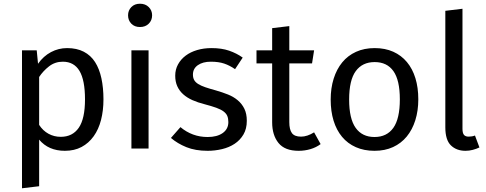

<svg xmlns="http://www.w3.org/2000/svg" viewBox="-20 -797 2607 1030"><path d="M98 213V-527H177L184 -455Q213 -496 253.5 -517.5Q294 -539 340 -539Q392 -539 429.5 -519.5Q467 -500 490 -464Q513 -428 524 -377Q535 -326 535 -264Q535 -204 522 -153.5Q509 -103 482.5 -66Q456 -29 417.5 -8.5Q379 12 328 12Q240 12 190 -48V202ZM306 -63Q369 -63 402.5 -111.5Q436 -160 436 -264Q436 -367 406.5 -416.5Q377 -466 317 -466Q275 -466 243 -441Q211 -416 190 -384V-127Q210 -96 240 -79.5Q270 -63 306 -63Z M796 -715Q796 -688 778 -670Q760 -652 731 -652Q702 -652 684.5 -670Q667 -688 667 -715Q667 -741 684.5 -759Q702 -777 731 -777Q760 -777 778 -759Q796 -741 796 -715ZM685 0V-527H777V0Z M1094 -62Q1145 -62 1175 -83.5Q1205 -105 1205 -142Q1205 -161 1199.5 -174.5Q1194 -188 1179.5 -199Q1165 -210 1140 -219Q1115 -228 1077 -238Q1041 -247 1012 -260Q983 -273 962.5 -291.5Q942 -310 931 -334.5Q920 -359 920 -391Q920 -424 935 -451.5Q950 -479 976 -498.5Q1002 -518 1037.5 -528.5Q1073 -539 1115 -539Q1169 -539 1209.5 -525Q1250 -511 1282 -488L1241 -426Q1212 -446 1182.5 -456Q1153 -466 1111 -466Q1068 -466 1041.5 -447.5Q1015 -429 1015 -397Q1015 -380 1021.5 -368Q1028 -356 1043 -346.5Q1058 -337 1081.5 -329Q1105 -321 1138 -312Q1173 -302 1203 -290Q1233 -278 1255.5 -259Q1278 -240 1291 -213.5Q1304 -187 1304 -149Q1304 -106 1286 -75.5Q1268 -45 1238.5 -25.5Q1209 -6 1171 3Q1133 12 1094 12Q1028 12 980 -7.5Q932 -27 897 -57L948 -115Q979 -89 1015.5 -75.5Q1052 -62 1094 -62Z M1700 -24Q1676 -6 1645.5 3Q1615 12 1582 12Q1508 12 1474 -30Q1440 -72 1440 -141V-457H1356V-527H1440V-646L1532 -657V-527H1665L1654 -457H1532V-142Q1532 -102 1546 -83Q1560 -64 1595 -64Q1628 -64 1665 -87Z M2125 -264Q2125 -367 2090.5 -415.5Q2056 -464 1990 -464Q1924 -464 1888.5 -415.5Q1853 -367 1853 -263Q1853 -160 1888 -111Q1923 -62 1989 -62Q2055 -62 2090 -111Q2125 -160 2125 -264ZM1754 -263Q1754 -324 1770 -375Q1786 -426 1816 -462.5Q1846 -499 1890 -519Q1934 -539 1990 -539Q2046 -539 2089.5 -519.5Q2133 -500 2163 -464Q2193 -428 2208.5 -377.5Q2224 -327 2224 -264Q2224 -203 2208 -152Q2192 -101 2162 -64.5Q2132 -28 2088.5 -8Q2045 12 1989 12Q1933 12 1889 -7.5Q1845 -27 1815 -63Q1785 -99 1769.5 -149.5Q1754 -200 1754 -263Z M2552 -6Q2535 2 2516 7Q2497 12 2477 12Q2429 12 2399 -17Q2369 -46 2369 -114V-739L2461 -750V-106Q2461 -83 2469 -73.5Q2477 -64 2494 -64Q2513 -64 2528 -70Z"/></svg>

Font: Feura Sans
Style: Regular
Weight: 400
Designer: Carrois Corporate & Edenspiekermann
Foundry: Carrois Corporate GbR & Edenspiekermann AG
Version: Version 1.001